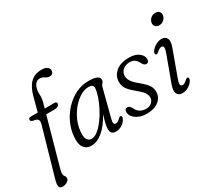

<svg xmlns="http://www.w3.org/2000/svg" viewBox="-167 -1037 1722 1533"><g transform="rotate(-30 693.5 -270.0)"><path d="M57 -417.5Q57 -435.5 81.5 -435.5H143.5L177 -561Q196.5 -639 235.8 -678Q275 -717 338.5 -717Q374.5 -717 391 -703.8Q407.5 -690.5 407.5 -672.5Q407.5 -657 398 -647Q388.5 -637 371 -637Q356 -637 344.5 -643.5Q333 -650 321 -656.8Q309 -663.5 292.5 -663.5Q251.5 -663.5 235.5 -613.5Q226 -586 228.5 -553Q231 -520 221 -482.5L207.5 -435.5H296Q317.5 -435.5 317.5 -420Q317.5 -406.5 305 -398Q292.5 -389.5 275 -389.5H195L73.5 46Q67.5 66.5 67.5 87Q67.5 102 76 110.2Q84.5 118.5 84.5 133Q84.5 151 64.5 163.8Q44.5 176.5 20 176.5Q-3.5 176.5 -9 158Q-14.5 139.5 -3 99L122.5 -340Q130 -366.5 120.8 -380.5Q111.5 -394.5 79 -397.5Q57 -403 57 -417.5Z M628 -102.5Q620 -73.5 623.2 -60.5Q626.5 -47.5 640.5 -47.5Q658.5 -47.5 682.5 -71Q696 -84 704 -79.5Q716.5 -74 706 -50.5Q692.5 -25 666.5 -8.2Q640.5 8.5 609 8.5Q561.5 8.5 561.5 -40.5Q561.5 -57 566.5 -82Q571.5 -107 588.5 -163.5Q541 -77 488.5 -34.2Q436 8.5 383 8.5Q339 8.5 315.2 -24.8Q291.5 -58 298.5 -127Q304 -188.5 331 -246.5Q358 -304.5 401.8 -350.8Q445.5 -397 500.8 -424.2Q556 -451.5 618 -451.5Q720.5 -451.5 718.5 -406Q718 -390.5 707.8 -380.2Q697.5 -370 693 -354.5ZM364 -135Q358 -85.5 371.8 -62Q385.5 -38.5 412.5 -38.5Q440 -38.5 470.2 -62.5Q500.5 -86.5 529.8 -125.5Q559 -164.5 582.8 -210.2Q606.5 -256 621.5 -300Q636.5 -344 638.5 -377Q640 -410 595.5 -410Q558.5 -410 520 -387.2Q481.5 -364.5 448 -325.8Q414.5 -287 391.8 -237.8Q369 -188.5 364 -135Z M908 -28.5Q942.5 -28.5 962.2 -47.2Q982 -66 982 -92.5Q982 -113.5 968.5 -134.8Q955 -156 912.5 -191Q862.5 -232 844.2 -259.2Q826 -286.5 826.5 -323Q826.5 -376.5 870 -414Q913.5 -451.5 991.5 -451.5Q1049.5 -451.5 1082 -426.2Q1114.5 -401 1114.5 -369Q1114.5 -337.5 1088.5 -337.5Q1079 -337.5 1070.5 -344.2Q1062 -351 1053.5 -367.5Q1041.5 -392 1024 -404.5Q1006.5 -417 979.5 -417Q938.5 -417 914.5 -394.2Q890.5 -371.5 890.5 -340Q890.5 -318 904.2 -294.5Q918 -271 960 -236Q996 -206.5 1014.8 -184.8Q1033.5 -163 1040 -144.5Q1046.5 -126 1046 -105.5Q1045.5 -57 1005.8 -24.2Q966 8.5 894.5 8.5Q852.5 8.5 821.8 -5.2Q791 -19 774.2 -40Q757.5 -61 757.5 -83Q757.5 -114.5 783 -114.5Q803.5 -114.5 818.5 -86Q832.5 -55.5 855.5 -42Q878.5 -28.5 908 -28.5Z M1333 -553.5Q1311 -553.5 1298.8 -566.5Q1286.5 -579.5 1288.5 -599.5Q1291 -621.5 1309 -638.8Q1327 -656 1354.5 -656Q1376.5 -656 1388.2 -643Q1400 -630 1397.5 -609.5Q1395.5 -588 1377.5 -570.8Q1359.5 -553.5 1333 -553.5ZM1248.5 -114.5Q1235 -78.5 1237.2 -62.8Q1239.5 -47 1256 -47Q1265 -47 1275.2 -52.2Q1285.5 -57.5 1298.5 -70.5Q1313 -83 1321 -78.5Q1326.5 -76 1327.2 -67.5Q1328 -59 1321.5 -48Q1307 -23.5 1280 -7.5Q1253 8.5 1223 8.5Q1187.5 8.5 1174.8 -18.5Q1162 -45.5 1183 -100.5L1266.5 -327.5Q1280.5 -363.5 1278.5 -380Q1276.5 -396.5 1259.5 -396.5Q1241 -396.5 1216 -372Q1210 -366.5 1204.5 -364Q1199 -361.5 1193.5 -364Q1187.5 -367 1186.8 -375.5Q1186 -384 1192.5 -394Q1208 -418.5 1236 -434.8Q1264 -451 1292 -451Q1327 -451 1339.8 -423.8Q1352.5 -396.5 1331 -341Z"/></g></svg>

Font: Fraunces 72pt S100 Light
Style: Italic
Weight: 300
Italic angle: -16°
Version: Version 1.000; ttfautohint (v1.8.3)